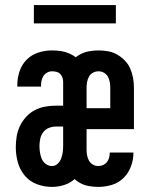

<svg xmlns="http://www.w3.org/2000/svg" viewBox="-20 -726 588 754"><path d="M184 8Q154 8 125.5 -2.5Q97 -13 77.5 -36Q58 -59 50 -88.5Q42 -118 42 -148Q42 -169 45.5 -190.5Q49 -212 58.5 -231.5Q68 -251 82.5 -267Q97 -283 116 -293Q135 -303 156 -307Q177 -311 199 -311H228V-405Q228 -414 225 -422Q222 -430 216 -436Q210 -442 201.5 -444Q193 -446 184 -446Q174 -446 165 -441Q156 -436 150.5 -427.5Q145 -419 143 -409Q141 -399 141 -389V-386H48V-393Q48 -420 57 -446.5Q66 -473 85 -492Q104 -511 130.5 -519.5Q157 -528 184 -528Q202 -528 219 -525.5Q236 -523 252 -516Q268 -509 281.5 -498Q295 -487 304 -472Q313 -457 316.5 -440Q320 -423 320 -405V-115H318Q314 -90 304 -66.5Q294 -43 276 -25.5Q258 -8 233.5 0Q209 8 184 8ZM184 -74Q197 -74 206.5 -83Q216 -92 220.5 -104.5Q225 -117 226.5 -129.5Q228 -142 228 -155V-229H199Q185 -229 171.5 -223.5Q158 -218 149.5 -206.5Q141 -195 138 -181Q135 -167 135 -153Q135 -140 137 -127Q139 -114 144 -102Q149 -90 160 -82Q171 -74 184 -74ZM366 8Q347 8 328 4.5Q309 1 292.5 -8.5Q276 -18 263 -32.5Q250 -47 242 -64Q234 -81 231 -100Q228 -119 228 -138V-382Q228 -401 231 -420Q234 -439 242 -456.5Q250 -474 263 -488Q276 -502 293 -511.5Q310 -521 329 -524.5Q348 -528 367 -528Q386 -528 405 -524.5Q424 -521 440.5 -511.5Q457 -502 470.5 -488Q484 -474 491.5 -456.5Q499 -439 502.5 -420Q506 -401 506 -382V-219H320V-138Q320 -127 322 -116Q324 -105 329.5 -95Q335 -85 345 -79.5Q355 -74 366 -74Q376 -74 385 -78Q394 -82 400 -89.5Q406 -97 408.5 -107Q411 -117 411 -127H504V-126Q504 -99 494.5 -73Q485 -47 465.5 -27.5Q446 -8 419.5 0Q393 8 366 8ZM320 -301H413V-382Q413 -393 411 -404Q409 -415 403.5 -425Q398 -435 388 -440.5Q378 -446 367 -446Q355 -446 345 -440.5Q335 -435 329.5 -425Q324 -415 322 -404Q320 -393 320 -382ZM435 -634H113V-706H435Z"/></svg>

Font: Iosevka Semi-Condensed Medium
Style: Regular
Weight: 500
Monospace: yes
Designer: Belleve Invis
Foundry: Belleve Invis
Version: Version 27.3.5